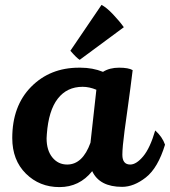

<svg xmlns="http://www.w3.org/2000/svg" viewBox="-20 -757 693 783"><path d="M267 -550 394 -737Q414 -727 441 -698.5Q468 -670 485 -646L305 -513Q293 -520 267 -550ZM478 5Q386 5 356 -59Q304 6 222.5 6Q141 6 85.5 -49Q30 -104 30 -194Q30 -325 107 -403Q184 -481 302 -481Q305 -481 308 -481Q358 -481 400 -464Q427 -481 465.5 -481Q504 -481 521 -471Q512 -397 502 -325.5Q492 -254 488 -224Q479 -156 479 -126Q479 -86 511 -86Q536 -86 564 -119.5Q592 -153 613 -225Q642 -199 653 -167Q624 -72 575 -33.5Q526 5 478 5ZM317 -403Q253 -403 215.5 -354.5Q178 -306 171 -210Q170 -201 170 -193Q170 -144 193.5 -115Q217 -86 254 -86Q317 -86 349 -175L373 -391Q344 -403 317 -403Z"/></svg>

Font: Lily Script One
Style: Regular
Weight: 400
Designer: Julia Petretta
Foundry: Julia Petretta
Version: Version 1.002;PS 001.001;hotconv 1.0.70;makeotf.lib2.5.58329